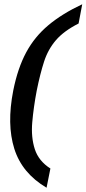

<svg xmlns="http://www.w3.org/2000/svg" viewBox="-20 -737 405 899"><path d="M216 52 198 142Q83 74 47 -40.5Q11 -155 42 -313Q63 -418 102.5 -491.5Q142 -565 206.5 -619Q271 -673 365 -717L348 -627Q279 -592 242 -549Q205 -506 186.5 -449Q168 -392 152 -313Q137 -234 131 -164Q125 -94 143 -38.5Q161 17 216 52Z"/></svg>

Font: Lisu Bosa Black
Style: Italic
Weight: 900
Italic angle: -19°
Designer: David Morse, Annie Olsen, Victor Gaultney, Frank Grießhammer (Latin)
Foundry: SIL International
Version: Version 2.000